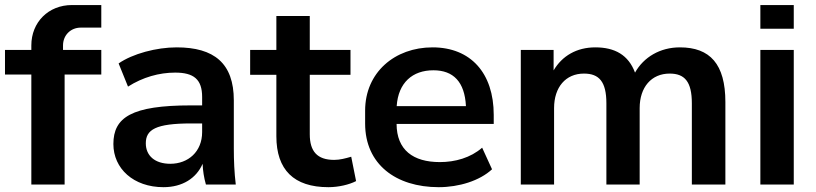

<svg xmlns="http://www.w3.org/2000/svg" viewBox="-20 -739 3269 769"><path d="M238.8 0V-440.4H385.7V-539.1H232.4V-557.1C232.4 -597.7 262.7 -628.4 303.7 -628.4H385.7V-718.8H268.1C173.8 -718.8 105.5 -649.9 105.5 -557.1V-539.1H0V-440.4H105.5V0Z M634.8 10.7C710.9 10.7 766.6 -25.4 791.5 -83C792.5 -55.7 796.9 -27.3 804.7 0H924.3C918.5 -47.9 916.5 -96.2 916.5 -143.6V-336.9C916.5 -485.8 837.4 -549.3 687.5 -549.3C606.9 -549.3 511.2 -523.9 455.1 -484.9L492.7 -392.1C551.8 -429.7 617.2 -448.2 681.6 -448.2C755.9 -448.2 789.6 -421.4 789.6 -350.6V-316.9H745.1C506.8 -316.9 434.1 -269 434.1 -162.1C434.1 -64 514.6 10.7 634.8 10.7ZM662.1 -83C600.6 -83 564 -115.2 564 -165C564 -219.7 603 -244.6 746.1 -244.6H789.6V-210C789.6 -131.3 733.4 -83 662.1 -83Z M1295.4 10.7C1335.9 10.7 1378.9 0.5 1406.2 -13.7L1386.7 -111.3C1363.3 -104.5 1341.3 -98.6 1318.4 -98.6C1250.5 -98.6 1220.7 -132.8 1220.7 -201.2V-439.5H1383.8V-539.1H1220.7V-674.8H1086.9V-539.1H981.9V-439.5H1086.9V-193.4C1086.9 -59.1 1156.7 10.7 1295.4 10.7Z M1737.3 10.7C1818.4 10.7 1901.4 -15.1 1950.7 -61L1911.1 -147.5C1864.7 -106.9 1802.7 -89.8 1741.7 -89.8C1634.8 -89.8 1568.8 -138.2 1568.4 -242.7H1957.5V-278.8C1957.5 -446.3 1865.2 -549.3 1712.4 -549.3C1561 -549.3 1442.4 -448.7 1442.4 -295.9V-244.1C1442.4 -81.5 1564.9 10.7 1737.3 10.7ZM1715.8 -457.5C1795.9 -457.5 1841.3 -411.1 1846.2 -314H1568.8C1575.2 -408.2 1632.3 -457.5 1715.8 -457.5Z M2199.2 0V-306.2C2199.2 -389.6 2245.6 -444.3 2318.8 -444.3C2379.4 -444.3 2408.7 -412.1 2408.7 -325.2V0H2542V-306.2C2542 -389.6 2588.9 -444.3 2662.1 -444.3C2722.2 -444.3 2751 -412.1 2751 -325.2V0H2885.3V-330.1C2885.3 -482.4 2823.7 -549.3 2703.1 -549.3C2624 -549.3 2558.1 -510.3 2523.4 -448.2C2497.1 -518.6 2442.9 -549.3 2364.3 -549.3C2289.6 -549.3 2231.4 -515.1 2197.3 -457V-539.1H2065.9V0Z M3159.2 -624V-718.8H3025.4V-624ZM3159.2 0V-539.1H3025.4V0Z"/></svg>

Font: Winston SemiBold
Style: Regular
Weight: 600
Designer: Vernon Adams, Kim Jin-seong, David Berlow, Cristiano Sobral
Foundry: The Winston Project Authors
Version: Version 3.004